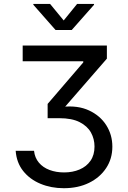

<svg xmlns="http://www.w3.org/2000/svg" viewBox="-20 -781 660 992"><path d="M309.6 191.4Q244.1 191.4 189 168.5Q133.8 145.5 99.6 102.3Q65.4 59.1 61 -2H155.8Q159.7 34.2 180.9 59.3Q202.1 84.5 236.1 97.2Q270 109.9 311 109.9Q355.5 109.9 391.1 94.7Q426.8 79.6 447.5 49.8Q468.3 20 468.3 -23.9Q468.3 -63 450 -96.2Q431.6 -129.4 391.6 -149.9Q351.6 -170.4 285.6 -170.4H226.1V-244.1L410.2 -458.5V-464.4H97.2V-545.9H532.2V-478L302.7 -213.9V-229Q382.3 -237.3 439.9 -210.4Q497.6 -183.6 529.1 -134Q560.5 -84.5 560.5 -23.4Q560.5 39.1 528.3 87.6Q496.1 136.2 439.7 163.8Q383.3 191.4 309.6 191.4ZM238.8 -760.7 309.1 -675.3 378.4 -760.7H465.8V-756.3L350.6 -626H267.1L152.3 -756.3V-760.7Z"/></svg>

Font: Inter Variable
Style: Regular
Weight: 400
Designer: Rasmus Andersson
Foundry: rsms
Version: Version 4.001;git-9221beed3